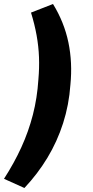

<svg xmlns="http://www.w3.org/2000/svg" viewBox="-49 -743 463 960"><path d="M73 197 -29 151Q22 72 58 -7Q94 -86 115.5 -169.5Q137 -253 143 -346Q148 -403 146 -457Q144 -511 134 -566.5Q124 -622 106 -680L216 -723Q272 -632 293 -531Q314 -430 303 -319Q296 -219 266.5 -127Q237 -35 188 46Q139 127 73 197Z"/></svg>

Font: Nunito Sans 9pt ExtraBold
Style: Italic
Weight: 800
Italic angle: -9°
Version: Version 3.101;gftools[0.9.27]